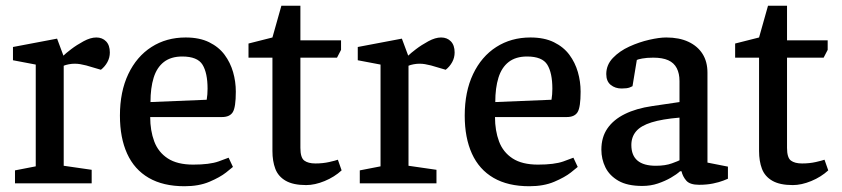

<svg xmlns="http://www.w3.org/2000/svg" viewBox="-20 -636 2920 666"><path d="M32 0V-45L104 -59V-412L25 -427V-473L178 -502L200 -443Q208 -451 227 -465.5Q246 -480 270 -493Q294 -506 314 -506Q335 -506 348 -492.5Q361 -479 361 -454Q361 -436 352.5 -420.5Q344 -405 330 -394L279 -409Q267 -412 258 -413.5Q249 -415 239 -415Q229 -415 218.5 -413Q208 -411 201 -408V-61L298 -47V0Z M620 10Q546 10 496 -19Q446 -48 421 -103Q396 -158 396 -235Q396 -318 425 -379Q454 -440 505.5 -473Q557 -506 624 -506Q672 -506 705.5 -489.5Q739 -473 759 -446Q779 -419 788.5 -386Q798 -353 798 -318Q798 -264 787.5 -247Q777 -230 750 -230H501Q501 -183 515 -145.5Q529 -108 562 -86.5Q595 -65 650 -65Q707 -65 738 -76Q769 -87 773 -89L788 -57Q785 -54 764 -37.5Q743 -21 706.5 -5.5Q670 10 620 10ZM502 -282 697 -290Q700 -308 700 -328Q700 -383 682.5 -411.5Q665 -440 612 -440Q573 -440 548.5 -421Q524 -402 513 -366.5Q502 -331 502 -282Z M1042 6Q997 6 971 -9Q945 -24 935 -50.5Q925 -77 925 -112V-436H842V-485L925 -506L956 -616H1022V-496H1163V-463L1149 -436H1022V-123Q1022 -89 1035.5 -79Q1049 -69 1074 -69Q1100 -69 1122 -74Q1144 -79 1152 -82L1165 -45Q1140 -22 1106 -8Q1072 6 1042 6Z M1228 0V-45L1300 -59V-412L1221 -427V-473L1374 -502L1396 -443Q1404 -451 1423 -465.5Q1442 -480 1466 -493Q1490 -506 1510 -506Q1531 -506 1544 -492.5Q1557 -479 1557 -454Q1557 -436 1548.5 -420.5Q1540 -405 1526 -394L1475 -409Q1463 -412 1454 -413.5Q1445 -415 1435 -415Q1425 -415 1414.5 -413Q1404 -411 1397 -408V-61L1494 -47V0Z M1816 10Q1742 10 1692 -19Q1642 -48 1617 -103Q1592 -158 1592 -235Q1592 -318 1621 -379Q1650 -440 1701.5 -473Q1753 -506 1820 -506Q1868 -506 1901.5 -489.5Q1935 -473 1955 -446Q1975 -419 1984.5 -386Q1994 -353 1994 -318Q1994 -264 1983.5 -247Q1973 -230 1946 -230H1697Q1697 -183 1711 -145.5Q1725 -108 1758 -86.5Q1791 -65 1846 -65Q1903 -65 1934 -76Q1965 -87 1969 -89L1984 -57Q1981 -54 1960 -37.5Q1939 -21 1902.5 -5.5Q1866 10 1816 10ZM1698 -282 1893 -290Q1896 -308 1896 -328Q1896 -383 1878.5 -411.5Q1861 -440 1808 -440Q1769 -440 1744.5 -421Q1720 -402 1709 -366.5Q1698 -331 1698 -282Z M2208 9Q2156 9 2125 -9Q2094 -27 2080 -55.5Q2066 -84 2066 -117Q2066 -160 2087 -190.5Q2108 -221 2147.5 -240.5Q2187 -260 2242 -268L2337 -282V-355Q2337 -381 2327.5 -399.5Q2318 -418 2298 -427Q2278 -436 2246 -436Q2223 -436 2207.5 -433Q2192 -430 2189 -428L2174 -337Q2173 -336 2164 -332.5Q2155 -329 2136 -329Q2114 -329 2098.5 -341.5Q2083 -354 2083 -379Q2083 -411 2106 -435Q2129 -459 2163 -474.5Q2197 -490 2232 -498Q2267 -506 2291 -506Q2336 -506 2368 -491Q2400 -476 2417 -449Q2434 -422 2434 -384V-72L2505 -58V-16Q2503 -15 2489 -9.5Q2475 -4 2453.5 0.5Q2432 5 2405 5Q2373 5 2360.5 -9.5Q2348 -24 2344 -42H2339Q2327 -31 2307 -19.5Q2287 -8 2262 0.5Q2237 9 2208 9ZM2255 -61Q2288 -61 2311 -69.5Q2334 -78 2337 -80V-228Q2277 -223 2240 -211.5Q2203 -200 2186.5 -180.5Q2170 -161 2170 -133Q2170 -61 2255 -61Z M2730 6Q2685 6 2659 -9Q2633 -24 2623 -50.5Q2613 -77 2613 -112V-436H2530V-485L2613 -506L2644 -616H2710V-496H2851V-463L2837 -436H2710V-123Q2710 -89 2723.5 -79Q2737 -69 2762 -69Q2788 -69 2810 -74Q2832 -79 2840 -82L2853 -45Q2828 -22 2794 -8Q2760 6 2730 6Z"/></svg>

Font: Faustina Light Medium
Style: Regular
Weight: 500
Version: Version 1.200